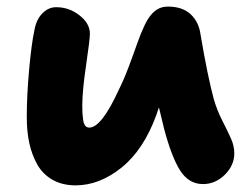

<svg xmlns="http://www.w3.org/2000/svg" viewBox="-20 -556 748 581"><path d="M209 4.9Q168.5 4.9 138.9 -12Q109.4 -28.8 92.8 -58.3Q76.2 -87.9 68.6 -123.3Q61 -158.7 61 -201.2Q61 -266.6 68.1 -345Q75.2 -423.3 84 -463.9Q89.8 -497.1 108.2 -515.6Q126.5 -534.2 149.9 -534.2Q189.5 -534.2 220.7 -509.5Q252 -484.9 252 -454.1Q252 -436.5 240.5 -358.6Q229 -280.8 229 -236.8Q229 -221.7 229.5 -213.1Q230 -204.6 231.7 -192.9Q233.4 -181.2 238 -175.5Q242.7 -169.9 250 -169.9Q287.1 -169.9 338.9 -283.2Q354.5 -314 369.9 -355Q385.3 -396 395.3 -424.8Q405.3 -453.6 418.2 -481Q431.2 -508.3 448.2 -522.2Q465.3 -536.1 487.8 -536.1Q532.2 -536.1 557.1 -512.7Q582 -489.3 586.9 -451.2Q608.4 -324.2 627 -255.9Q636.7 -222.2 653.1 -190.2Q669.4 -158.2 679.2 -136.2Q689 -114.3 689 -91.8Q689 -55.7 660.4 -27.3Q631.8 1 594.2 1Q551.3 1 525.1 -40Q499 -81.1 476.1 -168Q473.6 -178.7 468.5 -199.7Q463.4 -220.7 460.9 -231Q459.5 -227.1 457 -219.5Q454.6 -211.9 453.1 -208Q414.6 -102.5 347.7 -48.8Q280.8 4.9 209 4.9Z"/></svg>

Font: Shantell Sans Bouncy
Style: Regular
Weight: 800
Designer: Stephen Nixon, Anya Danilova, Shantell Martin
Foundry: Arrow Type
Version: Version 1.006;[9816181b4]